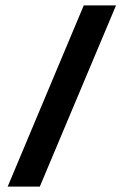

<svg xmlns="http://www.w3.org/2000/svg" viewBox="-20 -694 460 714"><path d="M8.5 0H128L411.5 -674H291.5Z"/></svg>

Font: Anybody Thin SemiBold
Style: Regular
Weight: 600
Version: Version 1.113;gftools[0.9.25]